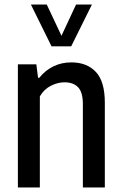

<svg xmlns="http://www.w3.org/2000/svg" viewBox="-20 -828 538 848"><path d="M59 -544H140.5L148 -484.5H153.5Q180 -517.5 216 -535Q252 -552.5 295 -552.5Q363.5 -552.5 403.2 -510.5Q443 -468.5 443 -374.5V0H346V-368Q346 -420.5 325 -442.5Q304 -464.5 265 -464.5Q235 -464.5 204.8 -449.2Q174.5 -434 156 -402.5V0H59ZM316 -808H386L294.5 -623.5H207.5L116.5 -808H186.5L251.5 -670Z"/></svg>

Font: Encode Sans Condensed Medium
Style: Regular
Weight: 500
Width: 3
Designer: Multiple Designers
Foundry: Impallari Type
Version: Version 2.000